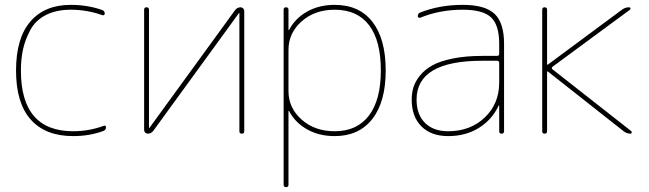

<svg xmlns="http://www.w3.org/2000/svg" viewBox="-20 -550 2670 790"><path d="M281 10Q167 10 106.5 -58Q46 -126 46 -260Q46 -393 105 -461.5Q164 -530 271 -530Q340 -530 400 -509Q411 -505 411 -494Q411 -490 407.5 -488Q404 -486 400 -488Q338 -510 271 -510Q211 -510 168.5 -488Q126 -466 105 -427Q84 -388 75 -348Q66 -308 66 -260Q66 -10 281 -10Q346 -10 406 -32Q416 -36 416 -26Q416 -15 405 -11Q348 10 281 10Z M588 0Q582 0 577.5 -4.5Q573 -9 573 -15V-510Q573 -520 583 -520Q593 -520 593 -510V-24L594 -23L595 -24L947 -508Q956 -520 970 -520Q976 -520 980.5 -515.5Q985 -511 985 -505V-10Q985 0 975 0Q965 0 965 -10V-496L964 -497L963 -496L611 -12Q602 0 588 0Z M1167 -345V-175Q1167 -106 1221 -58Q1275 -10 1357 -10Q1449 -10 1498 -74.5Q1547 -139 1547 -260Q1547 -383 1498.5 -446.5Q1450 -510 1357 -510Q1275 -510 1221 -462Q1167 -414 1167 -345ZM1147 210V-510Q1147 -520 1157 -520Q1167 -520 1167 -510V-427Q1167 -426 1168 -426Q1170 -426 1170 -428Q1195 -475 1244 -502.5Q1293 -530 1357 -530Q1458 -530 1512.5 -460Q1567 -390 1567 -260Q1567 -131 1512 -60.5Q1457 10 1357 10Q1293 10 1244 -17.5Q1195 -45 1170 -92Q1170 -94 1168 -94Q1167 -94 1167 -93V210Q1167 220 1157 220Q1147 220 1147 210Z M2034 -210V-291Q2034 -300 2025 -300H1964Q1694 -300 1694 -140Q1694 -79 1728.5 -44.5Q1763 -10 1824 -10Q1915 -10 1974.5 -66.5Q2034 -123 2034 -210ZM2025 -320Q2034 -320 2034 -329V-370Q2034 -447 2000.5 -478.5Q1967 -510 1884 -510Q1789 -510 1709 -477Q1705 -476 1702 -478Q1699 -480 1699 -484Q1699 -495 1710 -499Q1790 -530 1884 -530Q1976 -530 2015 -493Q2054 -456 2054 -370V-10Q2054 0 2044 0Q2034 0 2034 -10V-115Q2034 -116 2033 -116Q2031 -116 2031 -114Q2004 -57 1950 -23.5Q1896 10 1824 10Q1754 10 1714 -30Q1674 -70 1674 -140Q1674 -167 1681 -190.5Q1688 -214 1707.5 -238.5Q1727 -263 1758 -280.5Q1789 -298 1842 -309Q1895 -320 1964 -320Z M2211 -10V-510Q2211 -520 2221 -520Q2231 -520 2231 -510V-285Q2231 -284 2232 -284H2234L2539 -510Q2552 -520 2569 -520Q2573 -520 2574 -516Q2575 -512 2572 -510L2253 -275Q2248 -270 2253 -265L2578 -10Q2580 -8 2579 -4Q2578 0 2575 0Q2559 0 2546 -10L2234 -256H2232Q2231 -256 2231 -255V-10Q2231 0 2221 0Q2211 0 2211 -10Z"/></svg>

Font: Rounded Mplus 1c Thin
Style: Regular
Weight: 250
Version: Version 1.059.20150529